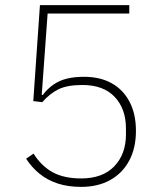

<svg xmlns="http://www.w3.org/2000/svg" viewBox="-20 -718 640 750"><path d="M485 -698V-665H166L143 -347H147Q166 -372 189.5 -388Q213 -404 242 -411Q271 -418 308 -418Q371 -418 416 -393Q461 -368 486 -320.5Q511 -273 511 -207Q511 -140 485 -91Q459 -42 411 -15Q363 12 297 12Q246 12 206 -1Q166 -14 135.5 -38.5Q105 -63 82 -98L111 -118Q142 -69 186 -45Q230 -21 297 -21Q381 -21 426.5 -68.5Q472 -116 472 -193V-216Q472 -293 428 -339.5Q384 -386 302 -386Q242 -386 208 -369Q174 -352 145 -319L110 -323L136 -698Z"/></svg>

Font: IBM Plex Sans ExtraLight
Style: Regular
Weight: 250
Designer: Mike Abbink, Paul van der Laan, Pieter van Rosmalen
Foundry: Bold Monday
Version: Version 3.201